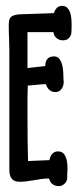

<svg xmlns="http://www.w3.org/2000/svg" viewBox="-20 -638 283 657"><path d="M76 -87 149 -90Q155 -120 179 -120Q211 -120 211 -60Q211 -57 210.5 -51Q210 -45 210 -43V-30Q210 -19 202.5 -11Q195 -3 184 -1Q158 -1 150 -21L148 -27H142Q126 -27 94 -21Q67 -16 47 -16Q12 -16 12 -56V-466Q12 -474 11.5 -488Q11 -502 11 -509Q10 -521 10 -554Q10 -573 17.5 -580Q25 -587 46 -589Q66 -590 105 -591Q144 -592 164 -593Q173 -618 192 -618Q225 -618 225 -556V-548Q225 -532 224 -524Q223 -516 216 -508Q209 -500 195 -500Q182 -500 173 -508Q164 -516 163 -528H74V-405Q84 -406 104 -408.5Q124 -411 135 -412V-416Q137 -445 165 -445Q197 -445 197 -373Q197 -370 197.5 -365Q198 -360 198 -358Q198 -344 190.5 -333.5Q183 -323 169 -323Q146 -323 137 -350Q127 -350 107 -348Q87 -346 75 -345Q75 -338 74.5 -324Q74 -310 74 -303V-253Q74 -145 76 -87Z"/></svg>

Font: Because We Build
Style: Regular
Weight: 400
Designer: Liz Wetzel, Aaron Williamson, Russ McMullin
Foundry: Red Hat
Version: Version 1.000